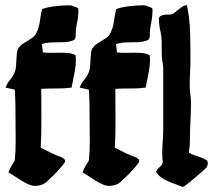

<svg xmlns="http://www.w3.org/2000/svg" viewBox="-20 -726 838 754"><path d="M242 -705Q247 -705 252.5 -705Q258 -705 263 -704Q268 -701 278 -698Q288 -695 288 -689Q288 -662 282.5 -635.5Q277 -609 277 -583Q277 -569 263 -566Q249 -561 234.5 -560.5Q220 -560 205 -560Q190 -560 175 -559Q160 -558 145 -553Q145 -545 146.5 -536.5Q148 -528 148 -520Q166 -518 184.5 -518.5Q203 -519 221 -519Q235 -519 249.5 -517.5Q264 -516 277 -509L278 -494Q278 -465 272 -437.5Q266 -410 261 -382Q232 -378 202 -378.5Q172 -379 142 -377Q142 -319 142.5 -261Q143 -203 140 -146Q161 -135 182 -125Q203 -115 225 -107Q228 -105 232 -101.5Q236 -98 236 -94Q236 -89 226 -77Q216 -65 203.5 -51.5Q191 -38 178.5 -26.5Q166 -15 162 -11Q153 -3 141 0.5Q129 4 118 4Q106 4 92 -2Q78 -8 64.5 -16.5Q51 -25 37.5 -34Q24 -43 13 -49Q18 -62 24.5 -73.5Q31 -85 38 -96Q42 -134 41.5 -174Q41 -214 41 -253Q41 -283 40.5 -313.5Q40 -344 38 -374L2 -382Q8 -399 19.5 -412.5Q31 -426 38 -443Q42 -453 43 -466.5Q44 -480 44.5 -493.5Q45 -507 46.5 -519Q48 -531 54 -539Q60 -548 69.5 -554Q79 -560 89 -566Q99 -572 108.5 -579Q118 -586 123 -597Q133 -617 136.5 -642.5Q140 -668 145 -690Q151 -693 164 -696Q177 -699 192 -701Q207 -703 221 -704Q235 -705 242 -705ZM533 -705Q538 -705 543.5 -705Q549 -705 554 -704Q559 -701 569 -698Q579 -695 579 -689Q579 -662 573.5 -635.5Q568 -609 568 -583Q568 -569 554 -566Q540 -561 525.5 -560.5Q511 -560 496 -560Q481 -560 466 -559Q451 -558 436 -553Q436 -545 437.5 -536.5Q439 -528 439 -520Q457 -518 475.5 -518.5Q494 -519 512 -519Q526 -519 540.5 -517.5Q555 -516 568 -509L569 -494Q569 -465 563 -437.5Q557 -410 552 -382Q523 -378 493 -378.5Q463 -379 433 -377Q433 -319 433.5 -261Q434 -203 431 -146Q452 -135 473 -125Q494 -115 516 -107Q519 -105 523 -101.5Q527 -98 527 -94Q527 -89 517 -77Q507 -65 494.5 -51.5Q482 -38 469.5 -26.5Q457 -15 453 -11Q444 -3 432 0.5Q420 4 409 4Q397 4 383 -2Q369 -8 355.5 -16.5Q342 -25 328.5 -34Q315 -43 304 -49Q309 -62 315.5 -73.5Q322 -85 329 -96Q333 -134 332.5 -174Q332 -214 332 -253Q332 -283 331.5 -313.5Q331 -344 329 -374L293 -382Q299 -399 310.5 -412.5Q322 -426 329 -443Q333 -453 334 -466.5Q335 -480 335.5 -493.5Q336 -507 337.5 -519Q339 -531 345 -539Q351 -548 360.5 -554Q370 -560 380 -566Q390 -572 399.5 -579Q409 -586 414 -597Q424 -617 427.5 -642.5Q431 -668 436 -690Q442 -693 455 -696Q468 -699 483 -701Q498 -703 512 -704Q526 -705 533 -705ZM714 -706Q725 -653 726.5 -600.5Q728 -548 728 -494Q728 -468 726.5 -442Q725 -416 725 -390Q725 -373 727.5 -356Q730 -339 730 -322Q730 -287 728 -252.5Q726 -218 726 -183Q726 -169 725 -154.5Q724 -140 722 -126Q739 -117 758 -111.5Q777 -106 794 -95Q795 -92 795.5 -89.5Q796 -87 796 -84Q796 -76 791 -68Q788 -65 774 -52.5Q760 -40 744 -26.5Q728 -13 714.5 -2.5Q701 8 699 8Q696 8 692 6Q680 1 665.5 -4Q651 -9 637 -15.5Q623 -22 611.5 -30.5Q600 -39 593 -51Q597 -62 608 -70.5Q619 -79 619 -92Q618 -100 617.5 -107Q617 -114 617 -122Q617 -146 619 -170Q621 -194 621 -219V-458Q621 -466 619.5 -473.5Q618 -481 617 -489Q615 -506 615 -523Q615 -540 615 -557Q615 -582 609.5 -605.5Q604 -629 604 -654Q607 -662 613 -664.5Q619 -667 626 -668Q633 -669 640.5 -668.5Q648 -668 654 -670Q662 -673 668.5 -678.5Q675 -684 682 -689.5Q689 -695 696.5 -700Q704 -705 714 -706Z"/></svg>

Font: Hand Textur
Style: Regular
Weight: 400
Designer: F. H. Ehmcke um 1935
Foundry: Peter Wiegel
Version: Version 1.000